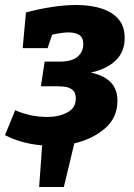

<svg xmlns="http://www.w3.org/2000/svg" viewBox="-34 -571 536 770"><path d="M-14 -29 27 -129Q88 -102 155 -102Q202 -102 236 -120Q270 -138 270 -176Q270 -201 256.5 -211Q243 -221 226.5 -223Q210 -225 199 -225H130L145 -324H207Q254 -324 277 -343.5Q300 -363 300 -394Q300 -420 284 -430.5Q268 -441 241 -441Q227 -441 210 -438.5Q193 -436 175 -432L157 -378H57L70 -521Q122 -535 174 -543Q226 -551 272 -551Q327 -551 371 -537.5Q415 -524 440.5 -495Q466 -466 466 -419Q466 -362 429 -327.5Q392 -293 330 -280Q385 -268 411 -240Q437 -212 437 -167Q437 -99 387 -56Q337 -13 264 4L222 179H123L135 12Q52 5 -14 -29Z"/></svg>

Font: Bitter ExtraBold
Style: Italic
Weight: 800
Italic angle: -9°
Designer: Sol Matas, and Bitter project Authors
Foundry: Sol Matas
Version: Version 2.001